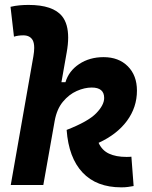

<svg xmlns="http://www.w3.org/2000/svg" viewBox="-20 -763 626 792"><path d="M480.5 9.8Q377.9 9.8 320.6 -51.3Q263.2 -112.3 254.9 -227.1Q343.8 -261.7 376.7 -295.7Q409.7 -329.6 409.7 -358.9Q409.7 -401.9 358.4 -401.9Q328.6 -401.9 296.6 -387.7Q264.6 -373.5 239.5 -343.3Q214.4 -313 205.6 -264.6L158.7 0H24.4L117.7 -530.8Q121.1 -550.3 121.1 -565.4Q121.1 -585 115.2 -596.7Q104 -617.2 76.2 -617.2Q55.2 -617.2 37.6 -611.8L23.4 -734.9Q42 -739.3 60.5 -741Q79.1 -742.7 97.7 -742.7Q198.7 -742.7 236.3 -695.8Q261.2 -664.6 261.2 -607.9Q261.2 -580.1 254.9 -545.4L233.4 -423.8H250Q263.7 -470.2 306.6 -498.8Q349.6 -527.3 407.2 -527.3Q469.7 -527.3 507.3 -489.5Q544.9 -451.7 544.9 -389.2Q544.9 -320.3 503.7 -264.4Q462.4 -208.5 386.7 -173.8Q400.9 -142.6 429.7 -129.2Q458.5 -115.7 502 -115.7Q515.6 -115.7 522 -116.7L531.2 4.4Q520 6.3 508.1 8.1Q496.1 9.8 480.5 9.8Z"/></svg>

Font: CaskaydiaCove NF
Style: Bold Italic
Weight: 700
Italic angle: -10°
Designer: Aaron Bell
Foundry: Saja Typeworks
Version: Version 2111.001; VTT 6.35;Nerd Fonts 3.2.1